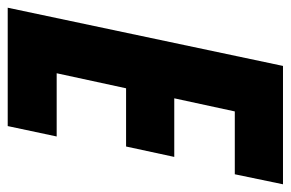

<svg xmlns="http://www.w3.org/2000/svg" viewBox="-151 -606 754 498"><g transform="rotate(90 226.0 -357.0)"><path d="M-3 0 148 -714H455L429 -589H266L232 -432H384L357 -307H206L167 -127H331L304 0Z"/></g></svg>

Font: Noto Sans ExtraCondensed ExtraBold
Style: Italic
Weight: 800
Width: 2
Italic angle: -12°
Designer: Monotype Design Team
Foundry: Monotype Imaging Inc.
Version: Version 2.013; ttfautohint (v1.8.4.7-5d5b)